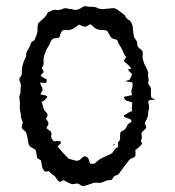

<svg xmlns="http://www.w3.org/2000/svg" viewBox="-20 -631 577 634"><path d="M238 -600Q245 -602 251.5 -607Q258 -612 266 -610Q274 -608 283.5 -608.5Q293 -609 301 -605Q311 -600 321.5 -601Q332 -602 343 -603Q358 -607 369.5 -598Q381 -589 392 -581Q397 -568 409 -563Q415 -556 417 -548Q419 -540 419.5 -531Q420 -522 421.5 -514Q423 -506 429 -499Q433 -494 433 -488Q433 -482 435 -477Q439 -472 443.5 -469Q448 -466 451 -461Q452 -453 451 -445Q450 -437 454 -429Q455 -423 457.5 -418Q460 -413 463 -407.5Q466 -402 468 -396.5Q470 -391 469 -385Q468 -379 470 -373Q472 -367 470 -361Q468 -355 472.5 -350Q477 -345 478 -340Q479 -332 478.5 -324Q478 -316 480 -308Q487 -306 493 -301Q486 -302 480 -301.5Q474 -301 469 -296Q471 -289 472 -281.5Q473 -274 471 -267Q469 -263 469 -259Q469 -255 469 -250Q467 -244 464.5 -237.5Q462 -231 458 -225Q459 -220 461 -216.5Q463 -213 463 -209Q459 -204 455 -200.5Q451 -197 447 -192Q448 -185 448.5 -179Q449 -173 445 -167Q446 -165 447 -162.5Q448 -160 450 -157Q445 -151 440 -146Q435 -141 427 -136Q427 -131 427.5 -125Q428 -119 426 -114Q422 -110 417 -109Q412 -108 407 -103Q398 -92 390 -81Q382 -70 374 -59Q371 -54 365 -52.5Q359 -51 355 -47Q353 -43 349 -37Q335 -37 323 -31Q313 -26 303 -27.5Q293 -29 283 -25Q276 -23 270 -20.5Q264 -18 257 -17Q251 -16 246.5 -19.5Q242 -23 237 -25Q232 -25 227.5 -24Q223 -23 218 -23Q211 -25 204 -28.5Q197 -32 190 -36Q182 -33 178 -30Q172 -33 168.5 -38Q165 -43 162 -48Q157 -52 151.5 -56Q146 -60 142 -66Q138 -65 135 -65Q132 -65 129 -64Q121 -71 119 -81Q117 -91 115 -102Q112 -104 108.5 -105.5Q105 -107 103 -110Q101 -116 100.5 -123.5Q100 -131 96 -137Q89 -141 82 -145.5Q75 -150 74 -158Q73 -166 71 -174.5Q69 -183 67 -192Q65 -197 60.5 -199.5Q56 -202 53 -207Q51 -211 52 -214.5Q53 -218 54 -223Q56 -229 52.5 -235Q49 -241 49 -247Q49 -255 47 -263Q45 -271 45 -279Q47 -290 44.5 -302Q42 -314 48 -325Q47 -334 48.5 -343.5Q50 -353 46 -361Q41 -370 47 -376.5Q53 -383 52 -391Q51 -416 65 -442Q67 -447 66.5 -451.5Q66 -456 69 -461Q73 -468 77 -475.5Q81 -483 83 -491Q86 -494 89.5 -495.5Q93 -497 95 -501Q98 -509 101 -516.5Q104 -524 104 -532Q103 -542 106 -554Q114 -562 123.5 -570Q133 -578 138 -590Q145 -593 152 -596.5Q159 -600 167 -598Q177 -597 186.5 -601.5Q196 -606 206 -602Q214 -602 222 -599.5Q230 -597 238 -600ZM214 -533Q208 -531 201 -532Q194 -533 187 -531Q182 -526 180 -519.5Q178 -513 176 -507Q171 -506 166.5 -505.5Q162 -505 157 -504Q149 -499 146.5 -491.5Q144 -484 139 -477Q134 -469 131 -461Q128 -453 125 -445Q123 -435 124 -425Q125 -415 118 -407L125 -393Q121 -390 118.5 -387Q116 -384 114 -381Q119 -377 124.5 -374Q130 -371 135 -368Q133 -362 133 -358Q128 -357 122.5 -357.5Q117 -358 112 -358Q114 -352 117 -346Q120 -340 121 -334Q118 -327 113 -320Q119 -318 125.5 -317Q132 -316 137 -312Q133 -307 129 -302Q125 -297 117 -295Q120 -289 121.5 -282Q123 -275 125 -269Q129 -264 133 -259.5Q137 -255 137 -248Q136 -245 134.5 -243Q133 -241 132 -239Q135 -234 138 -229.5Q141 -225 139 -219Q137 -216 136 -213.5Q135 -211 133 -208Q136 -206 140.5 -202.5Q145 -199 148 -196Q151 -191 149.5 -185.5Q148 -180 150 -175Q152 -170 158 -164Q163 -165 169 -165.5Q175 -166 180 -164Q183 -159 178.5 -155.5Q174 -152 170 -148Q186 -127 207 -107Q216 -104 227.5 -101Q239 -98 247 -106Q250 -109 254 -112.5Q258 -116 263 -114Q271 -112 273 -104.5Q275 -97 277 -91Q283 -90 288 -90Q293 -90 297 -95Q308 -106 322.5 -112Q337 -118 350 -125Q355 -131 358.5 -137Q362 -143 370 -145Q370 -149 370 -152.5Q370 -156 369 -161Q377 -166 376.5 -176Q376 -186 378 -195Q384 -198 389.5 -201.5Q395 -205 398 -212Q400 -219 404.5 -222Q409 -225 414 -229Q414 -235 410.5 -237Q407 -239 402.5 -240.5Q398 -242 394 -243.5Q390 -245 389 -250Q397 -254 402.5 -258Q408 -262 416 -264Q415 -271 415.5 -277.5Q416 -284 417 -292Q409 -296 400 -298Q391 -300 389 -311Q396 -313 402 -314Q408 -315 416 -317Q412 -328 415.5 -338Q419 -348 417 -359Q403 -361 393 -363Q398 -365 401 -365.5Q404 -366 408 -368Q410 -373 413 -378Q416 -383 415 -388Q411 -391 408 -394.5Q405 -398 402 -401Q405 -402 407.5 -403Q410 -404 414 -405Q408 -413 401.5 -418Q395 -423 389 -430Q393 -438 397 -442Q390 -450 387 -458.5Q384 -467 379 -475Q375 -481 372 -486.5Q369 -492 367 -499Q362 -501 357.5 -502Q353 -503 349 -505Q344 -511 341 -517Q338 -523 334 -529Q327 -532 320 -532Q313 -532 306 -533Q297 -535 291 -540.5Q285 -546 279 -551Q274 -549 269.5 -546Q265 -543 260 -543Q255 -543 250.5 -545.5Q246 -548 241 -550Q234 -545 228 -540.5Q222 -536 214 -533ZM354 -154Q357 -156 357.5 -155Q358 -154 357.5 -152.5Q357 -151 355.5 -150.5Q354 -150 354 -154Z"/></svg>

Font: ErikasBuero
Style: Regular
Weight: 400
Designer: Peter Wiegel
Foundry: Peter Wiegel
Version: Version 1.006